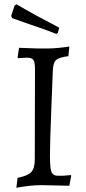

<svg xmlns="http://www.w3.org/2000/svg" viewBox="-20 -863 401 895"><path d="M68.8 -640.1Q134.8 -637.2 151.9 -637.2H207.5Q243.2 -637.2 303.2 -646L298.8 -601.1Q256.8 -596.2 242.2 -584Q227.5 -571.8 226.1 -530.8Q224.6 -489.7 218.8 -344.7Q212.9 -199.7 212.9 -135.3Q212.9 -71.3 221.7 -57.6Q230.5 -43.9 248 -43.9H274.9Q282.2 -43.9 310.1 -46.9L312 -43L303.2 2.9L171.9 0Q124 0 56.2 12.2L62 -34.2Q108.9 -43 125.5 -60.5Q142.1 -78.1 142.1 -120.1L143.1 -540Q143.1 -572.3 136.2 -583Q129.4 -593.8 106 -594.2L79.1 -592.8Q71.3 -591.8 64 -591.8L62 -596.2ZM57.1 -842.8Q137.7 -795.4 255.9 -733.9L250 -710L242.2 -705.1Q202.1 -720.7 165.5 -733.4Q128.9 -746.1 97.7 -756.8Q66.4 -767.6 36.1 -778.8L32.2 -789.1L47.9 -836.9Z"/></svg>

Font: Alegreya-Regular
Style: Regular
Weight: 400
Designer: Juan Pablo del Peral
Foundry: Juan Pablo del Peral
Version: Version 1.003